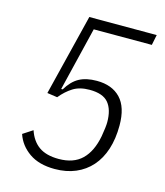

<svg xmlns="http://www.w3.org/2000/svg" viewBox="-107 -780 754 875"><g transform="rotate(15 270.0 -343.0)"><path d="M514 -649H240L167 -348H174Q199 -390 232 -408Q265 -426 315 -426Q387 -426 427 -384Q467 -342 467 -256Q467 -193 451 -143.5Q435 -94 404.5 -59.5Q374 -25 330.5 -6.5Q287 12 232 12Q158 12 111.5 -20.5Q65 -53 48 -104L94 -134Q110 -86 144.5 -61.5Q179 -37 238 -37Q308 -37 347.5 -75.5Q387 -114 401 -188Q409 -234 409 -256Q409 -315 383 -346.5Q357 -378 294 -378Q247 -378 216 -358.5Q185 -339 159 -307L111 -314L206 -698H524Z"/></g></svg>

Font: IBM Plex Sans Cond Light
Style: Italic
Weight: 300
Width: 3
Italic angle: -11°
Designer: Mike Abbink, Paul van der Laan, Pieter van Rosmalen
Foundry: Bold Monday
Version: Version 1.3